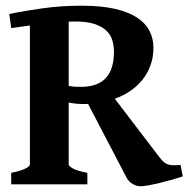

<svg xmlns="http://www.w3.org/2000/svg" viewBox="-20 -650 665 677"><path d="M19.5 0V-40.5Q52.7 -47.4 69.1 -55.4Q85.4 -63.5 85.4 -70.3V-560.1L19.5 -550.8L12.7 -600.6Q65.9 -611.8 130.9 -620.8Q195.8 -629.9 268.1 -629.9Q337.4 -629.9 385.7 -618.7Q434.1 -607.4 464.1 -587.4Q494.1 -567.4 507.6 -540.3Q521 -513.2 521 -481.9Q521 -448.7 511 -420.7Q501 -392.6 483.2 -369.9Q465.3 -347.2 440.2 -329.8Q415 -312.5 384.8 -301.8L541 -97.2Q548.8 -86.9 555.4 -80.6Q562 -74.2 570.1 -71Q578.1 -67.9 589.1 -67.4Q600.1 -66.9 616.7 -68.4L624.5 -27.8Q608.4 -22.5 586.7 -16.4Q564.9 -10.3 543.7 -5.1Q522.5 0 503.9 3.4Q485.4 6.8 476.1 6.8Q461.9 6.8 448.5 -1Q435.1 -8.8 428.2 -20L290.5 -283.7Q286.6 -283.2 282.2 -283.2H273.9Q261.2 -283.2 248.5 -284.4Q235.8 -285.6 222.2 -288.6V-70.3Q222.2 -64.5 237.3 -55.9Q252.4 -47.4 288.1 -40.5V0ZM245.1 -574.2Q239.7 -574.2 234.1 -574Q228.5 -573.7 222.2 -573.7V-347.2Q235.4 -344.7 245.1 -344.2Q254.9 -343.8 265.6 -343.8Q296.9 -343.8 318.8 -352.3Q340.8 -360.8 354.7 -376.7Q368.7 -392.6 375.2 -415.3Q381.8 -438 381.8 -466.8Q381.8 -487.8 376.2 -507.3Q370.6 -526.9 355.2 -541.7Q339.8 -556.6 313.2 -565.4Q286.6 -574.2 245.1 -574.2Z"/></svg>

Font: Gentium Book Basic
Style: Bold
Weight: 700
Designer: J. Victor Gaultney and Annie Olsen
Foundry: SIL International
Version: Version 1.102; 2013; Maintenance release